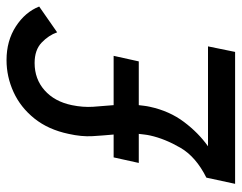

<svg xmlns="http://www.w3.org/2000/svg" viewBox="-96 -644 740 588"><g transform="rotate(-90 274.0 -350.0)"><path d="M69 -295 86 -372H156Q153 -404 151 -437Q149 -470 158 -510Q171 -572 205 -614.5Q239 -657 286 -678.5Q333 -700 384 -700Q443 -700 487 -671.5Q531 -643 548 -600L469 -545Q460 -571 437.5 -592.5Q415 -614 375 -614Q326 -614 291.5 -583.5Q257 -553 246 -500Q239 -466 241 -435Q243 -404 246 -372H397L380 -295H246Q245 -287 244 -278.5Q243 -270 241 -261Q228 -201 194.5 -156.5Q161 -112 120 -83H426L409 0H5L24 -88Q88 -120 115.5 -167.5Q143 -215 153 -260Q155 -269 156 -278Q157 -287 158 -295Z"/></g></svg>

Font: Radio Canada Condensed
Style: Italic
Weight: 400
Width: 3
Italic angle: -12°
Designer: Charles Daoud, Etienne Aubert Bonn, Alexandre Saumier Demers, Jacques Le Bailly
Foundry: Radio-Canada
Version: Version 2.104; ttfautohint (v1.8.4.7-5d5b);gftools[0.9.28.de